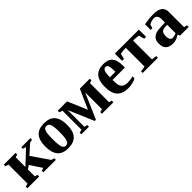

<svg xmlns="http://www.w3.org/2000/svg" viewBox="266 -1550 2640 2640"><g transform="rotate(-45 1586.0 -230.5)"><path d="M209 -226.6 409.2 -413.6 362.3 -427.7V-458.5H538.1V-427.7L489.3 -415.5L356 -295.4L529.8 -43L574.7 -30.8V0H332V-30.8L374 -43.9L261.2 -212.9L209 -177.7V-43.9L250.5 -32.2V0H21.5V-32.2L67.9 -43.9V-415L21.5 -426.8V-459H250.5V-426.8L209 -415Z M1024.9 -231.9Q1024.9 -108.4 971.9 -49.3Q918.9 9.8 810.1 9.8Q704.6 9.8 652.8 -50Q601.1 -109.9 601.1 -231.9Q601.1 -353.5 653.6 -412.4Q706.1 -471.2 814 -471.2Q922.9 -471.2 973.9 -410.4Q1024.9 -349.6 1024.9 -231.9ZM881.8 -231.9Q881.8 -339.4 866 -380.6Q850.1 -421.9 811 -421.9Q773.4 -421.9 758.8 -382.3Q744.1 -342.8 744.1 -231.9Q744.1 -119.1 759 -79.1Q773.9 -39.1 811 -39.1Q849.6 -39.1 865.7 -81.3Q881.8 -123.5 881.8 -231.9Z M1354 0H1330.6L1173.3 -367.2V-43.9L1218.3 -32.2V0H1070.3V-32.2L1116.7 -43.9V-415.5L1070.3 -426.8V-459H1252L1373.5 -174.8L1500.5 -459H1693.8V-426.8L1652.3 -415V-43.9L1693.8 -32.2V0H1470.7V-32.2L1515.6 -43.9V-371.1Z M1966.3 -470.2Q2059.6 -470.2 2101.3 -420.4Q2143.1 -370.6 2143.1 -265.6V-225.6H1902.3V-217.8Q1902.3 -145 1914.1 -114.3Q1925.8 -83.5 1952.1 -67.4Q1978.5 -51.3 2024.4 -51.3Q2067.4 -51.3 2132.8 -65.4V-27.8Q2106 -11.7 2063.2 -1.2Q2020.5 9.3 1980 9.3Q1867.2 9.3 1813.2 -49.6Q1759.3 -108.4 1759.3 -231.9Q1759.3 -352.1 1810.8 -411.1Q1862.3 -470.2 1966.3 -470.2ZM1960.9 -420.9Q1931.6 -420.9 1917.2 -389.2Q1902.8 -357.4 1902.8 -276.9H2009.3Q2009.3 -342.3 2004.9 -368.9Q2000.5 -395.5 1990 -408.2Q1979.5 -420.9 1960.9 -420.9Z M2647.9 -459V-318.4H2611.3L2590.3 -399.4Q2536.1 -408.7 2498 -408.7H2484.9V-43.9L2559.6 -31.7V0H2263.7V-31.7L2343.8 -43.9V-408.7H2331.1Q2293 -408.7 2238.8 -399.4L2217.8 -318.4H2181.2V-459Z M2939 -469.2Q3111.3 -469.2 3111.3 -342.3V-43.9L3157.2 -32.2V0H2988.3L2977.5 -35.2Q2939.5 -9.3 2908.7 0.2Q2877.9 9.8 2846.7 9.8Q2704.6 9.8 2704.6 -127Q2704.6 -178.7 2725.6 -209.7Q2746.6 -240.7 2786.1 -255.6Q2825.7 -270.5 2910.6 -272.5L2970.2 -273.9V-340.8Q2970.2 -423.8 2902.3 -423.8Q2861.3 -423.8 2810.5 -398.4L2792 -341.3H2759.8V-452.1Q2833.5 -463.4 2868.2 -466.3Q2902.8 -469.2 2939 -469.2ZM2970.2 -230.5 2929.2 -229Q2881.8 -227.1 2863.5 -204.1Q2845.2 -181.2 2845.2 -129.9Q2845.2 -88.4 2859.9 -68.8Q2874.5 -49.3 2897.9 -49.3Q2931.2 -49.3 2970.2 -66.4Z"/></g></svg>

Font: Tinos
Style: Bold
Weight: 700
Designer: Steve Matteson
Foundry: Monotype Imaging Inc.
Version: Version 1.23